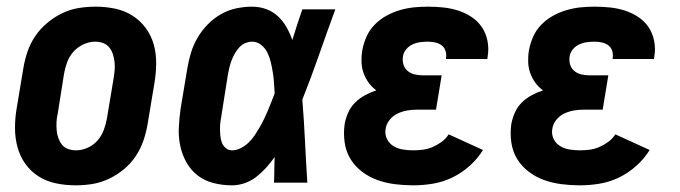

<svg xmlns="http://www.w3.org/2000/svg" viewBox="-20 -548 2040 576"><path d="M207 8Q177 8 148 2Q119 -4 95.5 -19Q72 -34 56 -56.5Q40 -79 32.5 -106.5Q25 -134 25 -164Q25 -194 30 -223L50 -343Q54 -368 62.5 -393Q71 -418 86 -440Q101 -462 122 -479.5Q143 -497 167 -508.5Q191 -520 216.5 -524Q242 -528 267 -528Q297 -528 325.5 -522Q354 -516 377.5 -501Q401 -486 417.5 -463.5Q434 -441 441.5 -413.5Q449 -386 448.5 -356Q448 -326 443 -297L423 -177Q419 -152 410.5 -127Q402 -102 387.5 -80Q373 -58 352 -40.5Q331 -23 306.5 -11.5Q282 0 257 4Q232 8 207 8ZM208 -97Q226 -97 243.5 -105Q261 -113 273 -127Q285 -141 291.5 -158.5Q298 -176 301 -194L321 -314Q323 -326 324 -338.5Q325 -351 323.5 -363Q322 -375 318.5 -386Q315 -397 307.5 -406Q300 -415 289 -419Q278 -423 265 -423Q248 -423 230.5 -415Q213 -407 200.5 -393Q188 -379 181.5 -361.5Q175 -344 172 -326L153 -206Q150 -194 149.5 -181.5Q149 -169 150 -157Q151 -145 155 -134Q159 -123 166 -114Q173 -105 184.5 -101Q196 -97 208 -97Z M676 8Q647 8 620 1Q593 -6 572.5 -22Q552 -38 539 -61.5Q526 -85 520.5 -111.5Q515 -138 516.5 -166.5Q518 -195 522 -223L542 -343Q546 -367 553 -390Q560 -413 572.5 -434.5Q585 -456 603 -474.5Q621 -493 643 -505.5Q665 -518 689 -523Q713 -528 736 -528Q759 -528 779 -520.5Q799 -513 814 -499Q829 -485 839.5 -466.5Q850 -448 857 -428Q864 -451 871.5 -474Q879 -497 887 -520H986Q961 -452 937.5 -384.5Q914 -317 887 -249Q892 -187 895 -124.5Q898 -62 902 0H802Q803 -19 803 -38.5Q803 -58 804 -77Q792 -60 778.5 -45Q765 -30 749 -17.5Q733 -5 714 1.5Q695 8 676 8ZM676 -97Q689 -97 702 -103.5Q715 -110 725.5 -120Q736 -130 744 -142Q752 -154 759 -166Q766 -178 772 -190.5Q778 -203 783.5 -216Q789 -229 794 -242Q799 -255 804 -268Q803 -284 802 -299.5Q801 -315 798.5 -330.5Q796 -346 792.5 -361Q789 -376 782.5 -389.5Q776 -403 764 -413Q752 -423 736 -423Q726 -423 715.5 -418.5Q705 -414 697.5 -405.5Q690 -397 684.5 -387.5Q679 -378 675 -367.5Q671 -357 668.5 -347Q666 -337 664 -326L645 -206Q643 -195 641.5 -184Q640 -173 640 -162.5Q640 -152 641 -141Q642 -130 645.5 -120.5Q649 -111 657 -104Q665 -97 676 -97Z M1220 8Q1192 8 1164.5 4.5Q1137 1 1112 -8Q1087 -17 1066 -33Q1045 -49 1031.5 -71Q1018 -93 1014 -120.5Q1010 -148 1014 -176Q1017 -193 1024.5 -210Q1032 -227 1045 -240Q1058 -253 1074.5 -262Q1091 -271 1109 -277Q1095 -287 1085.5 -300.5Q1076 -314 1070.5 -329.5Q1065 -345 1064.5 -363Q1064 -381 1067 -398Q1071 -419 1080 -439Q1089 -459 1105 -475Q1121 -491 1140.5 -501.5Q1160 -512 1181 -518Q1202 -524 1222.5 -526Q1243 -528 1264 -528Q1288 -528 1311 -525.5Q1334 -523 1355.5 -516Q1377 -509 1395.5 -496.5Q1414 -484 1426 -466Q1438 -448 1442.5 -425Q1447 -402 1443 -379Q1443 -377 1442.5 -375Q1442 -373 1442 -371H1318Q1318 -372 1318 -372.5Q1318 -373 1318 -374Q1320 -385 1316.5 -395.5Q1313 -406 1305 -412Q1297 -418 1286 -420.5Q1275 -423 1264 -423Q1253 -423 1241 -421.5Q1229 -420 1218 -415Q1207 -410 1199 -400.5Q1191 -391 1189 -380Q1187 -367 1190 -355.5Q1193 -344 1202 -336Q1211 -328 1223 -325Q1235 -322 1247 -322H1305L1288 -219H1230Q1216 -219 1201.5 -216.5Q1187 -214 1173 -207.5Q1159 -201 1149 -188.5Q1139 -176 1137 -162Q1134 -146 1140.5 -132Q1147 -118 1160 -110Q1173 -102 1188.5 -99.5Q1204 -97 1220 -97Q1235 -97 1249.5 -99Q1264 -101 1278 -107Q1292 -113 1305 -122.5Q1318 -132 1326 -145L1429 -98Q1413 -72 1389 -50.5Q1365 -29 1337 -15.5Q1309 -2 1279 3Q1249 8 1220 8Z M1720 8Q1692 8 1664.5 4.5Q1637 1 1612 -8Q1587 -17 1566 -33Q1545 -49 1531.5 -71Q1518 -93 1514 -120.5Q1510 -148 1514 -176Q1517 -193 1524.5 -210Q1532 -227 1545 -240Q1558 -253 1574.5 -262Q1591 -271 1609 -277Q1595 -287 1585.5 -300.5Q1576 -314 1570.5 -329.5Q1565 -345 1564.5 -363Q1564 -381 1567 -398Q1571 -419 1580 -439Q1589 -459 1605 -475Q1621 -491 1640.5 -501.5Q1660 -512 1681 -518Q1702 -524 1722.5 -526Q1743 -528 1764 -528Q1788 -528 1811 -525.5Q1834 -523 1855.5 -516Q1877 -509 1895.5 -496.5Q1914 -484 1926 -466Q1938 -448 1942.5 -425Q1947 -402 1943 -379Q1943 -377 1942.5 -375Q1942 -373 1942 -371H1818Q1818 -372 1818 -372.5Q1818 -373 1818 -374Q1820 -385 1816.5 -395.5Q1813 -406 1805 -412Q1797 -418 1786 -420.5Q1775 -423 1764 -423Q1753 -423 1741 -421.5Q1729 -420 1718 -415Q1707 -410 1699 -400.5Q1691 -391 1689 -380Q1687 -367 1690 -355.5Q1693 -344 1702 -336Q1711 -328 1723 -325Q1735 -322 1747 -322H1805L1788 -219H1730Q1716 -219 1701.5 -216.5Q1687 -214 1673 -207.5Q1659 -201 1649 -188.5Q1639 -176 1637 -162Q1634 -146 1640.5 -132Q1647 -118 1660 -110Q1673 -102 1688.5 -99.5Q1704 -97 1720 -97Q1735 -97 1749.5 -99Q1764 -101 1778 -107Q1792 -113 1805 -122.5Q1818 -132 1826 -145L1929 -98Q1913 -72 1889 -50.5Q1865 -29 1837 -15.5Q1809 -2 1779 3Q1749 8 1720 8Z"/></svg>

Font: Iosevka SS04 Extrabold
Style: Italic
Weight: 800
Italic angle: -9°
Monospace: yes
Designer: Belleve Invis
Foundry: Belleve Invis
Version: Version 19.0.0; ttfautohint (v1.8.4)